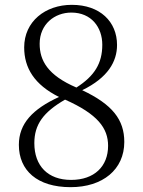

<svg xmlns="http://www.w3.org/2000/svg" viewBox="-20 -760 591 794"><path d="M272 14C405 14 494 -59 494 -173C494 -265 445 -328 320 -387C427 -439 464 -506 464 -574C464 -670 394 -740 277 -740C167 -740 80 -671 80 -564C80 -479 122 -410 224 -359C115 -309 58 -249 58 -161C58 -55 134 14 272 14ZM296 -398C177 -449 144 -510 144 -579C144 -660 206 -708 275 -708C358 -708 403 -647 403 -575C403 -498 371 -446 296 -398ZM249 -348C384 -288 427 -230 427 -157C427 -72 370 -16 274 -16C178 -16 122 -74 122 -168C122 -245 159 -296 249 -348Z"/></svg>

Font: Noto Serif TC Light
Style: Regular
Weight: 300
Designer: Ryoko NISHIZUKA 西塚涼子 (kana & ideographs); Frank Grießhammer (Latin, Greek & Cyrillic); Wenlong ZHANG 张文龙 (bopomofo); San
Foundry: Adobe
Version: Version 2.001;hotconv 1.1.0;makeotfexe 2.6.0